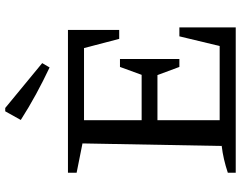

<svg xmlns="http://www.w3.org/2000/svg" viewBox="-116 -828 944 753"><g transform="rotate(-90 356.5 -452.0)"><path d="M590 -221H625V0H55V-31Q82 -40 108 -46Q134 -52 160 -55L170 -601L55 -624V-658H615V-457H580L544 -595H221L261 -636V-369H439L470 -454H501V-221H470L438 -307H261V-23L221 -63H552ZM468 -730Q415 -755 363.5 -783Q312 -811 262 -843L296 -904H309L485 -759Z"/></g></svg>

Font: Piazzolla Thin Medium
Style: Regular
Weight: 500
Version: Version 2.005